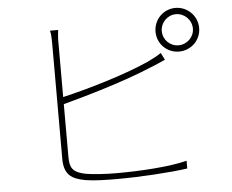

<svg xmlns="http://www.w3.org/2000/svg" viewBox="-54 -854 1108 916"><g transform="rotate(-5 500.0 -395.5)"><path d="M744 -685C744 -726 777 -760 818 -760C859 -760 893 -726 893 -685C893 -644 859 -611 818 -611C777 -611 744 -644 744 -685ZM714 -685C714 -627 760 -581 818 -581C876 -581 923 -627 923 -685C923 -743 876 -790 818 -790C760 -790 714 -743 714 -685ZM252 -734H213C217 -717 218 -701 218 -676C218 -631 218 -198 218 -120C218 -44 253 -21 320 -9C360 -2 418 -1 472 -1C580 -1 729 -10 808 -22V-59C724 -37 579 -29 472 -29C418 -29 356 -33 323 -39C271 -50 248 -65 248 -124V-379C361 -409 550 -464 674 -517C701 -527 728 -540 747 -548L730 -582C713 -570 688 -557 663 -545C542 -491 361 -439 248 -413V-676C248 -703 250 -717 252 -734Z"/></g></svg>

Font: Harano Aji Gothic KR ExtraLight
Style: Regular
Weight: 250
Foundry: Masamichi Hosoda
Version: HaranoAjiGothicKR-ExtraLight version 20220220;ttx 4.29.1